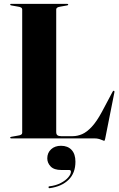

<svg xmlns="http://www.w3.org/2000/svg" viewBox="-20 -720 619 999"><path d="M328 -691.5 294 -685.5Q283.5 -684 278 -680.5Q272.5 -677 272.5 -671V-33Q272.5 -21 279 -16.2Q285.5 -11.5 297.5 -11.5H358.5Q383 -11.5 407.2 -22Q431.5 -32.5 457.2 -60Q483 -87.5 510.5 -138.5L566 -243Q567.5 -246 569 -247Q570.5 -248 572.5 -247.5Q574.5 -247 575.2 -245Q576 -243 575 -238.5L527.5 0.5Q526 8 524.8 10.2Q523.5 12.5 522 12.5Q519.5 12.5 512.5 9.2Q505.5 6 495 3Q484.5 0 470.5 0H38.5Q35.5 0 34.2 -1.2Q33 -2.5 33 -4Q33 -7.5 40 -8.5L74 -14.5Q85 -16 90.2 -19.5Q95.5 -23 95.5 -29V-671Q95.5 -677 90.2 -680.5Q85 -684 74 -685.5L40 -691.5Q33 -692.5 33 -696Q33 -697.5 34.2 -698.8Q35.5 -700 38.5 -700H329.5Q332 -700 333.5 -698.8Q335 -697.5 335 -696Q335 -692.5 328 -691.5ZM299.5 164.5Q261 164.5 243.5 146Q226 127.5 226 104Q226 75 245.8 56.8Q265.5 38.5 297.5 38.5Q332.5 38.5 352.5 60Q372.5 81.5 372.5 121.5Q372.5 180.5 336.8 215.5Q301 250.5 239 259Q236 259.5 234.5 258.5Q233 257.5 232.5 255.5Q232 253.5 232.8 251.8Q233.5 250 236.5 249.5Q271 245.5 296.2 232.2Q321.5 219 335.2 202.8Q349 186.5 349 173.5Q349 164.5 340 164.5Z"/></svg>

Font: Fraunces 120pt
Style: Bold
Weight: 700
Version: Version 1.000;[b76b70a41]